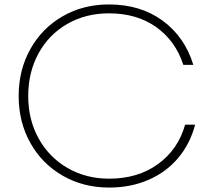

<svg xmlns="http://www.w3.org/2000/svg" viewBox="-20 -750 959 864"><path d="M64 -318Q64 -435 116.5 -529Q169 -623 261.5 -676.5Q354 -730 470 -730Q613 -730 712.5 -656.5Q812 -583 850 -458H805Q770 -566 683 -628Q596 -690 470 -690Q366 -690 283 -642.5Q200 -595 153.5 -510Q107 -425 107 -318Q107 -211 154 -126.5Q201 -42 284 6Q367 54 471 54Q601 54 691.5 -12Q782 -78 813 -189H858Q836 -104 782.5 -40Q729 24 649 59Q569 94 471 94Q355 94 262 40.5Q169 -13 116.5 -107Q64 -201 64 -318Z"/></svg>

Font: Gmarket Sans TTF Light
Style: Regular
Weight: 300
Designer: Creative Director : Sungho Lee; Art Director : Kiwoong Choi; Project Manager : Sori Yang, Jongwook Yoon; Font Designer :
Foundry: Sandoll Inc.
Version: Version 1.000;hotconv 1.0.109;makeotfexe 2.5.65596